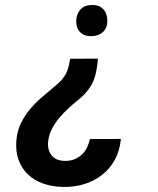

<svg xmlns="http://www.w3.org/2000/svg" viewBox="-20 -548 627 760"><path d="M367.7 -315.9 257.8 -315.4Q254.9 -297.9 251.2 -283.4Q247.6 -269 241.2 -256.3Q234.4 -243.7 224.6 -232.4Q214.8 -221.2 200.7 -209.5Q174.8 -188 148.2 -165.3Q121.6 -142.6 99.6 -116.7Q77.6 -90.8 63 -60.5Q48.3 -30.3 44.9 6.3Q41 50.8 53.5 85Q65.9 119.1 90.8 142.6Q115.2 166 150.6 178.5Q186 190.9 228.5 191.9Q273.9 192.9 313.7 180.7Q353.5 168.5 384.3 144Q415 120.1 434.6 84.5Q454.1 48.8 458.5 2L335.9 2.4Q332 20 325 34.9Q317.9 49.8 307.1 61Q293.9 74.2 276.1 81.8Q258.3 89.4 235.4 88.9Q217.3 88.4 204.1 82.3Q190.9 76.2 183.1 65.4Q174.8 54.7 171.6 39.6Q168.5 24.4 171.4 5.9Q174.8 -17.6 186.3 -39.3Q197.8 -61 213.9 -80.6Q230.5 -100.1 249 -117.4Q267.6 -134.8 285.2 -148.9Q308.6 -167.5 323.2 -185.1Q337.9 -202.6 347.2 -222.2Q356 -241.2 360.6 -263.9Q365.2 -286.6 367.7 -315.9ZM281.7 -462.9Q282.2 -434.6 298.8 -419.2Q315.4 -403.8 343.3 -404.8Q371.6 -405.8 388.4 -422.1Q405.3 -438.5 404.8 -466.3Q404.8 -495.1 388.2 -512.2Q371.6 -529.3 342.8 -528.3Q313 -527.3 297.4 -509.3Q281.7 -491.2 281.7 -462.9Z"/></svg>

Font: Roboto Mono SemiBold
Style: Italic
Weight: 600
Italic angle: -10°
Monospace: yes
Designer: Google
Version: Version 3.000